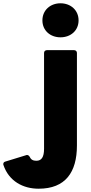

<svg xmlns="http://www.w3.org/2000/svg" viewBox="-204 -852 553 1168"><path d="M164 -625C226 -625 274 -666 274 -728C274 -790 226 -832 164 -832C102 -832 54 -790 54 -728C54 -666 102 -625 164 -625ZM-183 152C-150 250 -64 296 31 296C194 296 264 196 264 33V-530C264 -540 257 -547 246 -547H82C71 -547 64 -540 64 -530V53C64 105 48 126 17 126C-3 126 -16 119 -23 102C-28 95 -32 91 -39 91C-41 91 -43 91 -45 92L-172 131C-180 133 -184 139 -184 146C-184 148 -184 150 -183 152Z"/></svg>

Font: LINE Seed JP App_OTF ExtraBold
Style: Regular
Weight: 800
Designer: LINE & Fontrix & Fontworks
Version: Version 1.013